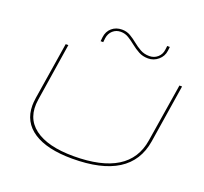

<svg xmlns="http://www.w3.org/2000/svg" viewBox="-153 -1102 1375 1293"><g transform="rotate(20 534.5 -456.0)"><path d="M489 10Q309 10 212 -53.5Q115 -117 115 -236Q115 -246 116 -258Q117 -270 120 -292L185 -700H204L139 -285Q118 -151 211.5 -80Q305 -9 492 -9Q890 -9 933 -282L1000 -700H1019L953 -282Q906 10 489 10ZM421 -828Q417 -791 416 -782Q415 -773 415.5 -778.5Q416 -784 417 -792.5Q418 -801 418 -799H399Q400 -810 402 -828Q407 -871 436.5 -896.5Q466 -922 509 -922Q543 -922 570 -906Q597 -890 622 -869.5Q647 -849 675.5 -833Q704 -817 741 -817Q775 -817 799.5 -838.5Q824 -860 828 -893Q831 -914 831 -916Q831 -918 831 -922H850Q850 -918 850 -916Q850 -914 847 -893Q842 -853 810.5 -826Q779 -799 738 -799Q700 -799 670.5 -815Q641 -831 615 -852Q589 -873 563 -889Q537 -905 506 -905Q473 -905 449.5 -884Q426 -863 421 -828ZM399 -799Q397 -779 396.5 -777Q396 -775 397 -781Q398 -787 398.5 -793.5Q399 -800 399 -799Z"/></g></svg>

Font: Georama ExtraExtended Thin
Style: Italic
Weight: 100
Width: 8
Italic angle: -9°
Designer: Jean-Baptiste Levee
Foundry: Production Type
Version: Version 1.000